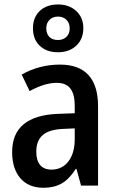

<svg xmlns="http://www.w3.org/2000/svg" viewBox="-20 -844 529 873"><path d="M425.8 0H348.6L327.6 -76.2H324.7Q294.4 -28.8 259.8 -9.5Q225.1 9.8 178.2 9.8Q109.9 9.8 72.5 -33.7Q35.2 -77.1 35.2 -152.8Q35.2 -235.8 87.6 -279.1Q140.1 -322.3 241.7 -326.2L319.8 -329.1V-362.8Q319.8 -415.5 300 -441.4Q280.3 -467.3 237.8 -467.3Q182.6 -467.3 114.7 -429.7L78.6 -504.9Q117.7 -527.3 161.6 -538.8Q205.6 -550.3 252 -550.3Q338.9 -550.3 382.3 -502.7Q425.8 -455.1 425.8 -361.3ZM213.9 -72.8Q262.2 -72.8 291 -110.1Q319.8 -147.5 319.8 -211.9V-260.3L265.1 -257.8Q203.1 -254.9 174.1 -229.7Q145 -204.6 145 -154.3Q145 -113.8 162.8 -93.3Q180.7 -72.8 213.9 -72.8ZM243.7 -606.4Q191.9 -606.4 160.9 -635.7Q129.9 -665 129.9 -715.3Q129.9 -765.1 160.9 -794.4Q191.9 -823.7 243.7 -823.7Q294.4 -823.7 326.7 -793.9Q358.9 -764.2 358.9 -716.3Q358.9 -666.5 326.9 -636.5Q294.9 -606.4 243.7 -606.4ZM243.7 -662.1Q267.1 -662.1 282 -676.3Q296.9 -690.4 296.9 -715.3Q296.9 -739.3 282 -753.9Q267.1 -768.6 243.7 -768.6Q220.2 -768.6 205.3 -753.9Q190.4 -739.3 190.4 -715.3Q190.4 -690.9 204.1 -676.5Q217.8 -662.1 243.7 -662.1Z"/></svg>

Font: Open Sans
Style: Regular
Weight: 600
Width: 3
Foundry: Ascender Corporation
Version: Version 1.000